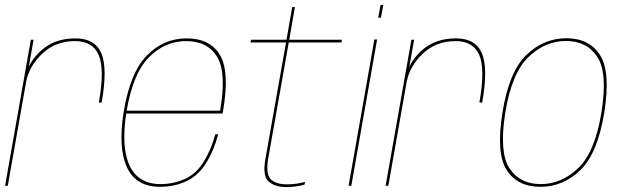

<svg xmlns="http://www.w3.org/2000/svg" viewBox="-24 -753 2530 778"><path d="M376.5 -337.5H388Q412.5 -476 386.8 -536.8Q361 -597.5 281.5 -597.5Q198 -597.5 143.5 -549Q89 -500.5 77.5 -434.5L81.5 -419.5Q93 -483.5 146.5 -535Q200 -586.5 280.5 -586.5Q352 -586.5 376.2 -529.5Q400.5 -472.5 376.5 -337.5ZM-3.5 0H7.5L89 -461.5L112 -592H101Z M625 4 627 -7Q535.5 -7 500.8 -82.8Q466 -158.5 488.5 -299Q513.5 -454 578.8 -520.2Q644 -586.5 730 -586.5Q818.5 -586.5 856.8 -520.8Q895 -455 867 -299L873 -304.5H484.5L482.5 -293H878Q879 -298 879.5 -301.5Q907.5 -461 867.8 -529.2Q828 -597.5 732 -597.5Q639 -597.5 571 -528Q503 -458.5 477 -299Q454 -153.5 490.5 -74.8Q527 4 625 4ZM627 -7 625 4Q682 4 730.8 -18.5Q779.5 -41 811.5 -92.8Q843.5 -144.5 860 -209H848.5Q833 -149.5 802.2 -99Q771.5 -48.5 725 -27.8Q678.5 -7 627 -7Z M1137.5 5Q1175 5 1210 -5L1212 -16Q1175.5 -6 1139.5 -6Q1093 -6 1072.5 -27.2Q1052 -48.5 1063 -112L1146 -581H1359.5L1361.5 -592H1148L1171 -724.5H1160L1137 -592H993L991 -581H1135L1051 -106Q1039.5 -39.5 1064.8 -17.2Q1090 5 1137.5 5Z M1388.5 0H1399.5L1504 -593H1493ZM1518 -733 1508.5 -681.5H1519.5L1529 -733Z M1918.5 -337.5H1930Q1954.5 -476 1928.8 -536.8Q1903 -597.5 1823.5 -597.5Q1740 -597.5 1685.5 -549Q1631 -500.5 1619.5 -434.5L1623.5 -419.5Q1635 -483.5 1688.5 -535Q1742 -586.5 1822.5 -586.5Q1894 -586.5 1918.2 -529.5Q1942.5 -472.5 1918.5 -337.5ZM1538.5 0H1549.5L1631 -461.5L1654 -592H1643Z M2165.5 4Q2257.5 4 2327.5 -63.5Q2397.5 -131 2424.5 -297Q2451 -462 2407.2 -530Q2363.5 -598 2271.5 -598Q2179 -598 2108.8 -530.2Q2038.5 -462.5 2012 -297Q1985.5 -131.5 2029.2 -63.8Q2073 4 2165.5 4ZM2167 -7Q2082.5 -7 2040.2 -71.5Q1998 -136 2023.5 -297Q2049.5 -456.5 2117.2 -521.8Q2185 -587 2269.5 -587Q2354 -587 2396.5 -522.2Q2439 -457.5 2413 -297Q2387 -137 2319.2 -72Q2251.5 -7 2167 -7Z"/></svg>

Font: Anybody UltraCondensed Thin Thin
Style: Italic
Weight: 250
Italic angle: -10°
Version: Version 1.111